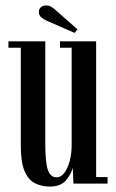

<svg xmlns="http://www.w3.org/2000/svg" viewBox="-20 -675 426 706"><path d="M164 11Q133.5 11 109 -1Q84.5 -13 70.5 -45.5Q56.5 -78 56.5 -139.5V-499.5H11V-523H146.5V-148Q146.5 -74.5 156.5 -48.8Q166.5 -23 187.5 -23Q205 -23 217.5 -40.5Q230 -58 236.8 -85Q243.5 -112 243.5 -141.5V-499.5H200.5V-523H333.5V-24H375.5V0H250L247.5 -58.5Q242.5 -36 223 -12.5Q203.5 11 164 11ZM254.5 -554 152.5 -598.5Q139 -604.5 131 -611.8Q123 -619 123 -631.5Q123 -642 130.2 -648.5Q137.5 -655 149.5 -655Q159.5 -655 166.8 -651Q174 -647 181 -641L265 -567Z"/></svg>

Font: Imbue 50pt Medium
Style: Regular
Weight: 500
Designer: Tyler Finck
Foundry: Etcetera Type Company
Version: Version 1.102; ttfautohint (v1.8.3)